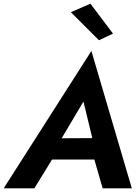

<svg xmlns="http://www.w3.org/2000/svg" viewBox="-50 -1020 761 1040"><path d="M334 -954 486 -802 562 -838 440 -1000ZM232 -156H461L506 0H664L445 -744L-30 0H136ZM284 -271 402 -470 450 -272Z"/></svg>

Font: Jost* 600 Semi Italic
Style: Italic
Weight: 600
Italic angle: -10°
Version: Version 3.200; ttfautohint (v0.97) -l 8 -r 50 -G 200 -x 14 -